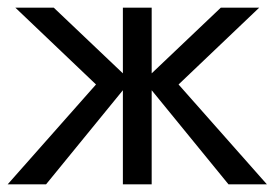

<svg xmlns="http://www.w3.org/2000/svg" viewBox="-20 -480 715 500"><path d="M120 -460 300 -289V-460H375V-289L555 -460H655L445 -260L675 0H575L375 -245V0H300V-245L100 0H0L230 -260L20 -460Z"/></svg>

Font: Von Book
Style: Regular
Weight: 400
Version: Version 4.000; ttfautohint (v1.8.4.7-5d5b)